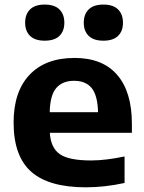

<svg xmlns="http://www.w3.org/2000/svg" viewBox="-20 -809 630 840"><path d="M355.5 10.5Q194 10.5 116.8 -57.5Q39.5 -125.5 39.5 -273Q39.5 -407.5 109 -481.5Q178.5 -555.5 306.5 -555.5Q429 -555.5 493 -481Q557 -406.5 557 -268V-228H198Q202 -162 241.8 -134.5Q281.5 -107 378.5 -107Q412 -107 449.8 -111.8Q487.5 -116.5 525 -124.5V-8.5Q478.5 1.5 436.8 6Q395 10.5 355.5 10.5ZM304 -455.5Q253.5 -455.5 226.2 -424Q199 -392.5 197.5 -318H409Q407 -392 381 -423.8Q355 -455.5 304 -455.5ZM432.5 -631Q389.5 -631 368 -652Q346.5 -673 346.5 -709.5Q346.5 -746.5 368 -767.8Q389.5 -789 432.5 -789Q475 -789 496.5 -767.8Q518 -746.5 518 -709.5Q518 -673 496.5 -652Q475 -631 432.5 -631ZM175.5 -631Q133 -631 111.5 -652Q90 -673 90 -709.5Q90 -746.5 111.5 -767.8Q133 -789 175.5 -789Q218.5 -789 240 -767.8Q261.5 -746.5 261.5 -709.5Q261.5 -673 240 -652Q218.5 -631 175.5 -631Z"/></svg>

Font: Encode Sans Semi Expanded
Style: Bold
Weight: 700
Width: 6
Designer: Multiple Designers
Foundry: Impallari Type
Version: Version 3.000; ttfautohint (v1.8.3) -l 8 -r 50 -G 200 -x 14 